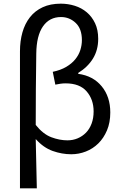

<svg xmlns="http://www.w3.org/2000/svg" viewBox="-20 -829 671 1048"><path d="M89 -549Q89 -605 102.5 -652.5Q116 -700 143.5 -735Q171 -770 213 -789.5Q255 -809 312 -809Q351 -809 388 -797.5Q425 -786 453.5 -762Q482 -738 499 -702Q516 -666 516 -617Q516 -556 487.5 -509.5Q459 -463 407 -431V-426Q488 -415 535 -358Q582 -301 582 -215Q582 -160 564 -117.5Q546 -75 516.5 -46Q487 -17 448.5 -2Q410 13 369 13Q318 13 267.5 -5Q217 -23 175 -70Q177 -1 178 64.5Q179 130 181 199H89ZM348 -63Q378 -63 404 -74Q430 -85 449.5 -105Q469 -125 480 -154.5Q491 -184 491 -221Q491 -286 453 -330Q415 -374 338 -374Q324 -374 310 -372Q296 -370 282 -367L268 -437Q311 -446 341.5 -464Q372 -482 391 -505.5Q410 -529 418.5 -556Q427 -583 427 -610Q427 -672 393 -704Q359 -736 313 -736Q250 -736 214.5 -685Q179 -634 178 -536Q175 -343 175 -147Q215 -97 260 -80Q305 -63 348 -63Z"/></svg>

Font: Kinto Sans
Style: Regular
Weight: 400
Designer: Authors: Ryoko NISHIZUKA  (kana & ideographs); Paul D. Hunt (Latin, Greek & Cyrillic); Wenlong ZHANG  (bopomofo); Sandol
Foundry: Adobe Systems Incorporated, ookami Inc.
Version: Version 0.001